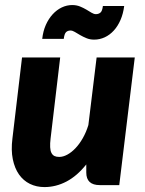

<svg xmlns="http://www.w3.org/2000/svg" viewBox="-20 -752 591 780"><path d="M527.5 -518.5 464.5 0H385.5Q330.5 0 330.5 -51V-84Q293 -37 250 -14.5Q207 8 160.5 8Q128 8 101.5 -5Q75 -18 57.2 -43.2Q39.5 -68.5 32 -105.2Q24.5 -142 30.5 -189.5L69.5 -518.5H224.5L185.5 -189.5Q183 -168.5 183.8 -154Q184.5 -139.5 189 -130.8Q193.5 -122 201.2 -118.2Q209 -114.5 220.5 -114.5Q236.5 -114.5 253.5 -123.8Q270.5 -133 286.5 -149.8Q302.5 -166.5 316.2 -190.5Q330 -214.5 339 -244L372.5 -518.5ZM369.5 -694.5Q380.5 -694.5 388 -700.8Q395.5 -707 398 -727.5H484.5Q480.5 -696 469.5 -670.8Q458.5 -645.5 442.2 -627.8Q426 -610 405.5 -600.5Q385 -591 362.5 -591Q345.5 -591 331.5 -596.8Q317.5 -602.5 305.5 -609.5Q293.5 -616.5 284 -622.2Q274.5 -628 266.5 -628Q255 -628 248.2 -621.2Q241.5 -614.5 239 -594H151.5Q155 -625.5 166.2 -650.8Q177.5 -676 194 -694Q210.5 -712 231 -721.8Q251.5 -731.5 273.5 -731.5Q290.5 -731.5 304.8 -725.8Q319 -720 330.8 -713Q342.5 -706 352 -700.2Q361.5 -694.5 369.5 -694.5Z"/></svg>

Font: Lato ExtraBold
Style: Italic
Weight: 800
Italic angle: -7°
Designer: Lukasz Dziedzic with Adam Twardoch and Botio Nikoltchev
Foundry: tyPoland Lukasz Dziedzic
Version: Version 2.015; 2015-08-06; http://www.latofonts.com/